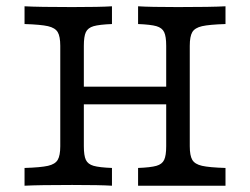

<svg xmlns="http://www.w3.org/2000/svg" viewBox="-20 -591 796 611"><path d="M508.9 -125.8V-445.2Q508.9 -475 502.4 -488.7Q496 -502.4 477.8 -507.7Q459.7 -512.9 419.4 -514.5V-571Q457.3 -568.5 546 -568.5Q653.2 -568.5 697.6 -571V-514.5Q646 -512.9 623 -507.7Q600 -502.4 591.9 -488.7Q583.9 -475 583.9 -445.2V0H419.4V-56.5Q459.7 -58.1 477.8 -63.3Q496 -68.5 502.4 -82.3Q508.9 -96 508.9 -125.8ZM171.8 -125.8V-445.2Q171.8 -475 163.7 -488.7Q155.6 -502.4 132.7 -507.7Q109.7 -512.9 58.1 -514.5V-571Q103.2 -568.5 209.7 -568.5Q299.2 -568.5 336.3 -571V-514.5Q296 -512.9 277.8 -507.7Q259.7 -502.4 253.2 -488.7Q246.8 -475 246.8 -445.2V-125.8Q246.8 -96 253.2 -82.3Q259.7 -68.5 277.8 -63.3Q296 -58.1 336.3 -56.5V0Q299.2 -2.4 209.7 -2.4Q103.2 -2.4 58.1 0V-56.5Q109.7 -58.1 132.7 -63.3Q155.6 -68.5 163.7 -82.3Q171.8 -96 171.8 -125.8ZM218.5 -315.3H537.1V-258.9H218.5ZM697.6 -56.5V0H546L583.9 -125.8Q583.9 -96 591.9 -82.3Q600 -68.5 623 -63.3Q646 -58.1 697.6 -56.5Z"/></svg>

Font: Playfair Micro SmCond SmLight
Style: Regular
Weight: 360
Width: 4
Designer: Claus Eggers Sørensen
Foundry: Claus Eggers Sørensen
Version: Version 2.100;Glyphs 3.2 (3219)